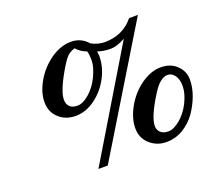

<svg xmlns="http://www.w3.org/2000/svg" viewBox="-104 -724 957 860"><g transform="rotate(-20 375.0 -294.0)"><path d="M305.7 -577.6Q354.5 -577.6 386.2 -540.5Q418.5 -523.9 448.2 -523.9Q535.2 -523.9 586.9 -586.9L587.4 -587.4L587.9 -587.9H588.4H588.9H627H628.9H631.3L630.4 -587.4L628.9 -586.9L272.5 -1V-0.5L272 0H271.5H270.5H230H228H225.6L227.1 -0.5L228 -1L533.7 -509.3Q493.7 -486.8 462.9 -486.8Q431.2 -486.8 401.9 -496.6Q404.3 -479 404.3 -474.1Q404.3 -422.4 377.7 -372.3Q351.1 -322.3 306.6 -290Q262.2 -257.8 213.9 -257.8Q166.5 -257.8 134.5 -287.1Q102.5 -316.4 102.5 -362.8Q102.5 -409.2 131.3 -459.5Q160.2 -509.8 208 -543.9Q256.3 -577.6 305.7 -577.6ZM237.3 -298.3Q262.7 -298.3 293.9 -325.2Q325.2 -352.1 345.2 -394.8Q365.2 -437.5 365.2 -467.3Q365.2 -495.6 360.4 -511.7Q330.6 -522.5 311.5 -544.4Q287.1 -536.1 274.9 -523.4Q261.7 -510.7 235.8 -466.3Q188 -383.3 188 -343.8Q188 -323.2 200 -310.8Q211.9 -298.3 237.3 -298.3ZM549.3 -298.3Q597.2 -332.5 644.5 -332.5Q691.4 -332.5 720.5 -304.2Q749.5 -275.9 749.5 -236.8Q749.5 -198.2 734.9 -159.2Q720.2 -120.6 696.8 -86.9Q672.4 -53.2 636.7 -31.2Q600.1 -8.8 555.7 -8.8Q510.7 -8.8 478 -38.1Q444.8 -67.4 444.8 -114.3Q444.8 -161.1 473.4 -212.6Q502 -264.2 549.3 -298.3ZM580.6 -50.8Q605.5 -50.8 636.7 -76.7Q668.5 -103 688.7 -144.5Q709 -186 709 -220.2Q709 -253.9 694.8 -272Q681.2 -290 662.6 -290Q627.4 -290 592.8 -236.3Q530.3 -138.7 530.3 -93.8Q530.3 -75.7 543 -63.2Q555.7 -50.8 580.6 -50.8Z"/></g></svg>

Font: RIT Rachana
Style: Bold
Weight: 700
Designer: Hussain KH
Version: 1.5.2